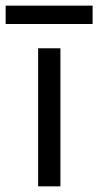

<svg xmlns="http://www.w3.org/2000/svg" viewBox="-52 -660 348 680"><path d="M83 0H162V-489H83ZM-32 -575H276V-640H-32Z"/></svg>

Font: Meta Space
Style: Regular
Weight: 400
Designer: Meta Pool / Florian Karsten
Foundry: Meta Pool / Florian Karsten
Version: Version 2.000;Glyphs 3.1.1 (3137)